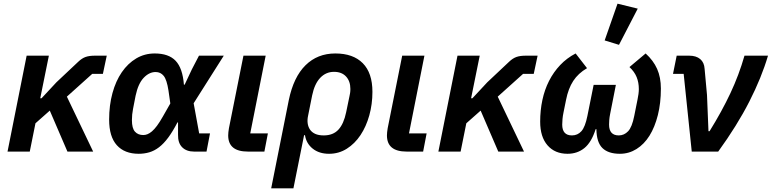

<svg xmlns="http://www.w3.org/2000/svg" viewBox="-20 -825 4200 1045"><path d="M251 -223 173 -154 142 0H21L125 -522H246L199 -290H206L287 -377L406 -489Q426 -508 446 -515Q466 -522 497 -522H561L540 -423H482L344 -299L487 0H347Z M1104 0H1036Q995 0 971.5 -23.5Q948 -47 949 -92V-159H946Q920 -109 895.5 -76Q871 -43 845.5 -23.5Q820 -4 792.5 4Q765 12 735 12Q658 12 616 -34.5Q574 -81 574 -174Q574 -252 592 -318Q610 -384 643 -432Q676 -480 721.5 -507Q767 -534 822 -534Q898 -534 936 -494Q974 -454 981 -364H985L1024 -447L1063 -522H1198L1034 -263L1064 -99H1123ZM760 -90Q771 -90 782.5 -94.5Q794 -99 807 -110Q820 -121 834.5 -140.5Q849 -160 866 -190L907 -262L897 -332Q888 -391 871 -412Q854 -433 827 -433Q792 -433 762 -401.5Q732 -370 718 -304L704 -232Q698 -202 698 -171Q698 -127 714.5 -108.5Q731 -90 760 -90Z M1419 0H1329Q1222 0 1222 -88Q1222 -95 1223 -105.5Q1224 -116 1226 -127L1305 -522H1426L1342 -99H1438Z M1552 -281Q1578 -406 1643 -470Q1708 -534 1805 -534Q1902 -534 1954.5 -481Q2007 -428 2007 -325Q2007 -258 1990 -197Q1973 -136 1942 -89.5Q1911 -43 1867.5 -15.5Q1824 12 1771 12Q1717 12 1682 -16Q1647 -44 1640 -89H1635L1577 200H1456ZM1742 -88Q1793 -88 1822 -119.5Q1851 -151 1864 -214L1882 -301Q1884 -309 1885.5 -319Q1887 -329 1887 -341Q1887 -383 1863.5 -408.5Q1840 -434 1798 -434Q1754 -434 1723 -401.5Q1692 -369 1679 -306L1657 -196Q1652 -174 1654.5 -154.5Q1657 -135 1667 -120Q1677 -105 1695.5 -96.5Q1714 -88 1742 -88Z M2283 0H2193Q2086 0 2086 -88Q2086 -95 2087 -105.5Q2088 -116 2090 -127L2169 -522H2290L2206 -99H2302Z M2596 -223 2518 -154 2487 0H2366L2470 -522H2591L2544 -290H2551L2632 -377L2751 -489Q2771 -508 2791 -515Q2811 -522 2842 -522H2906L2885 -423H2827L2689 -299L2832 0H2692Z M3301 -206Q3297 -186 3296 -171.5Q3295 -157 3295 -147Q3295 -88 3348 -88Q3377 -88 3398.5 -110.5Q3420 -133 3432 -194L3450 -284Q3453 -298 3455 -313Q3457 -328 3457 -340Q3457 -376 3445 -405.5Q3433 -435 3406 -460L3494 -534Q3536 -496 3556.5 -450Q3577 -404 3577 -343Q3577 -264 3560.5 -198.5Q3544 -133 3515 -86.5Q3486 -40 3444.5 -14Q3403 12 3354 12Q3291 12 3259 -19Q3227 -50 3226 -122H3222Q3199 -50 3160.5 -19Q3122 12 3069 12Q3000 12 2960 -34Q2920 -80 2920 -163Q2920 -224 2932 -280.5Q2944 -337 2968.5 -385Q2993 -433 3029 -471Q3065 -509 3113 -534L3175 -454Q3127 -426 3100 -384.5Q3073 -343 3061 -282L3047 -213Q3043 -194 3041.5 -177Q3040 -160 3040 -147Q3040 -88 3093 -88Q3124 -88 3144.5 -111Q3165 -134 3177 -194L3211 -363H3332ZM3349 -581 3271 -605 3341 -805 3451 -778Z M3745 0 3701 -423H3643L3663 -522H3731Q3769 -522 3791 -503.5Q3813 -485 3815 -450L3828 -308L3836 -111H3842Q3909 -219 3955.5 -318Q4002 -417 4032 -522H4160Q4125 -403 4058.5 -272.5Q3992 -142 3889 0Z"/></svg>

Font: IBM Plex Sans SmBld
Style: Italic
Weight: 600
Italic angle: -11°
Designer: Mike Abbink, Paul van der Laan, Pieter van Rosmalen
Foundry: Bold Monday
Version: Version 3.005